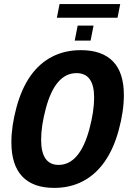

<svg xmlns="http://www.w3.org/2000/svg" viewBox="-20 -916 640 946"><path d="M247.1 9.8Q143.1 9.8 89.6 -46.6Q36.1 -103 36.1 -214.8Q36.1 -294.9 61.3 -387.5Q86.4 -480 130.4 -542.2Q174.3 -604.5 237.1 -636.7Q299.8 -668.9 378.9 -668.9Q482.4 -668.9 536.4 -613.8Q590.3 -558.6 590.3 -447.8Q590.3 -367.7 564.9 -274.7Q539.6 -181.6 494.9 -118.4Q450.2 -55.2 387.7 -22.7Q325.2 9.8 247.1 9.8ZM443.8 -435.5Q443.8 -555.7 356.9 -555.7Q304.7 -555.7 266.8 -512.2Q229 -468.8 205.8 -381.8Q182.6 -294.9 182.6 -227.5Q182.6 -103.5 269 -103.5Q320.8 -103.5 358.9 -148.2Q397 -192.9 420.4 -280Q443.8 -367.2 443.8 -435.5ZM426.3 -715.8H348.1L362.8 -790H440.9ZM273.4 -896H572.3L559.1 -828.6H260.3Z"/></svg>

Font: Cousine
Style: Bold Italic
Weight: 700
Italic angle: -12°
Monospace: yes
Designer: Steve Matteson
Foundry: Ascender Corporation
Version: Version 1.20